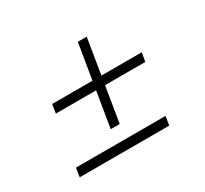

<svg xmlns="http://www.w3.org/2000/svg" viewBox="-107 -699 848 795"><g transform="rotate(-30 316.5 -301.0)"><path d="M67.4 -56.6 74.2 -99.1H502.4L495.6 -56.6ZM113.8 -334.5 120.6 -376.5H548.8L541.5 -334.5ZM278.3 -165 341.3 -546.4H383.8L321.3 -165Z"/></g></svg>

Font: Inter 18pt ExtraLight
Style: Italic
Weight: 250
Italic angle: -9.3988°
Designer: Rasmus Andersson
Foundry: rsms
Version: Version 4.001;git-66647c0bb